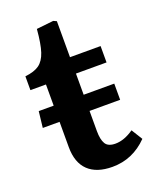

<svg xmlns="http://www.w3.org/2000/svg" viewBox="-133 -769 694 861"><g transform="rotate(-20 213.5 -339.0)"><path d="M389.2 -110.8 421.9 -58.1Q351.1 14.2 253.9 14.2Q178.7 14.2 138.9 -23.9Q99.1 -62 99.1 -136.2V-256.8H19L27.8 -334H99.1V-435.1H24.9V-501Q68.8 -505.9 92.3 -522.7Q115.7 -539.6 127.9 -576.2Q140.1 -612.8 146 -683.1L227.1 -691.9L242.2 -685.1V-513.2H388.2V-435.1H242.2V-334H388.2V-256.8H242.2V-160.2Q242.2 -120.6 254.4 -99.9Q266.6 -79.1 301.8 -79.1Q343.8 -79.1 389.2 -110.8Z"/></g></svg>

Font: Literata Book
Style: Bold
Weight: 700
Designer: Latin by Veronika Burian and Jose Scaglione. Greek by Irene Vlachou. Cyrillic by Vera Evstafieva
Foundry: TypeTogether
Version: Version 2.003;PS 002.003;hotconv 1.0.88;makeotf.lib2.5.64775